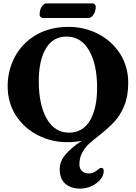

<svg xmlns="http://www.w3.org/2000/svg" viewBox="-20 -822 799 1129"><path d="M572 -33Q526 3 503 24Q480 45 463.5 75.5Q447 106 447 145Q447 169 462 183.5Q477 198 501 198Q519 198 532.5 191Q546 184 563 170Q568 165 576 165Q590 165 590 184Q590 209 570.5 233Q551 257 519 272Q487 287 451 287Q395 287 363 257.5Q331 228 331 174Q331 126 366.5 85Q402 44 461 6Q419 14 375 14Q282 14 201.5 -27.5Q121 -69 73 -144Q25 -219 25 -315Q25 -407 67 -487Q109 -567 190.5 -615.5Q272 -664 384 -664Q477 -664 557.5 -622.5Q638 -581 686 -506Q734 -431 734 -335Q734 -257 711 -201Q688 -145 655 -109Q622 -73 572 -33ZM551 -306Q551 -443 504 -525Q457 -607 371 -607Q292 -607 250 -537Q208 -467 208 -344Q208 -207 254.5 -124.5Q301 -42 386 -42Q466 -42 508.5 -112.5Q551 -183 551 -306ZM213 -735Q213 -764 225.5 -783Q238 -802 253 -802H523Q532 -802 537.5 -796.5Q543 -791 543 -783Q543 -757 530 -736.5Q517 -716 500 -716H234Q225 -716 219 -721.5Q213 -727 213 -735Z"/></svg>

Font: EB Garamond ExtraBold
Style: Regular
Weight: 800
Designer: Georg Duffner and Octavio Pardo
Foundry: Georg Duffner
Version: Version 1.000